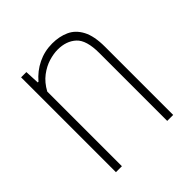

<svg xmlns="http://www.w3.org/2000/svg" viewBox="-154 -660 773 773"><g transform="rotate(-45 232.5 -274.0)"><path d="M72 0V-540H102L105 -478H109Q137 -511 175 -529.5Q213 -548 257 -548Q297 -548 329 -533.5Q361 -519 379.5 -484Q398 -449 398 -388V0H364V-387Q364 -460 334 -487.5Q304 -515 255 -515Q232 -515 204.5 -506.8Q177 -498.5 150.8 -478.8Q124.5 -459 106 -425V0Z"/></g></svg>

Font: Encode Sans Cnd Th
Style: Regular
Weight: 100
Width: 3
Designer: Multiple Designers
Foundry: Impallari Type
Version: Version 3.002; ttfautohint (v1.8.3) -l 8 -r 50 -G 200 -x 14 